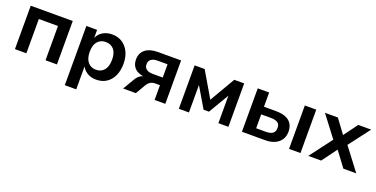

<svg xmlns="http://www.w3.org/2000/svg" viewBox="-23 -1188 4018 2053"><g transform="rotate(20 1986.0 -162.0)"><path d="M77 0V-494H555V0H425V-390H207V0Z M710 180V-494H832V-392H828Q846 -444 892.5 -474Q939 -504 1001 -504Q1068 -504 1117.5 -472Q1167 -440 1194.5 -383Q1222 -326 1222 -247Q1222 -171 1195 -112.5Q1168 -54 1119 -22Q1070 10 1002 10Q941 10 896.5 -19Q852 -48 834 -95H840V180ZM965 -89Q1024 -89 1058 -130Q1092 -171 1092 -248Q1092 -325 1058 -364.5Q1024 -404 965 -404Q907 -404 872.5 -364.5Q838 -325 838 -248Q838 -171 872.5 -130Q907 -89 965 -89Z M1308 0 1383 -127Q1402 -160 1429 -179.5Q1456 -199 1484 -199H1499V-194Q1449 -195 1411 -211.5Q1373 -228 1352 -260.5Q1331 -293 1331 -340Q1331 -412 1381 -453Q1431 -494 1527 -494H1788V0H1666V-168H1609Q1579 -168 1556 -153Q1533 -138 1519 -114L1453 0ZM1554 -255H1666V-406H1554Q1504 -406 1479 -386Q1454 -366 1454 -331Q1454 -295 1479 -275Q1504 -255 1554 -255Z M1942 0V-494H2056L2225 -206L2393 -494H2506V0H2392V-336H2406L2255 -81H2194L2043 -336H2057V0Z M2660 0V-494H2790V-332H2926Q3026 -332 3077 -290.5Q3128 -249 3128 -169Q3128 -118 3103.5 -80Q3079 -42 3033.5 -21Q2988 0 2926 0ZM2790 -87H2903Q2951 -87 2977.5 -106Q3004 -125 3004 -168Q3004 -210 2977.5 -227.5Q2951 -245 2903 -245H2790ZM3196 0V-494H3326V0Z M3415 0 3631 -286 3633 -220 3425 -494H3572L3702 -318H3674L3804 -494H3951L3743 -221L3745 -284L3961 0H3814L3674 -188H3700L3561 0Z"/></g></svg>

Font: Nunito Sans 10pt
Style: Bold
Weight: 700
Designer: Vernon Adams
Foundry: Vernon Adams
Version: Version 3.101;gftools[0.9.27]